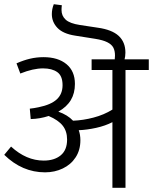

<svg xmlns="http://www.w3.org/2000/svg" viewBox="-26 -890 725 910"><path d="M679.2 -558.1H568.8V0H506.8V-311Q472.7 -293.5 429.2 -283.9Q385.7 -274.4 347.2 -272.9Q355 -251.5 355 -225.1Q355 -178.7 332.5 -144.3Q310.1 -109.9 271.7 -91.6Q233.4 -73.2 187.5 -73.2Q79.1 -73.2 -5.9 -156.2L26.4 -195.3Q98.6 -128.9 181.2 -128.9Q231.4 -128.9 261.7 -153.8Q292 -178.7 292 -228.5Q292 -268.1 271.2 -294.4Q250.5 -320.8 204.6 -340.3Q163.1 -326.7 119.6 -325.7L115.2 -375Q135.3 -377 157.2 -381.8Q215.3 -393.6 242.9 -418.9Q270.5 -444.3 270.5 -486.3Q270.5 -530.3 245.6 -548.1Q220.7 -565.9 178.2 -565.9Q130.9 -565.9 70.3 -541.5L52.2 -589.8Q85.4 -604.5 116.5 -611.8Q147.5 -619.1 180.2 -619.1Q249 -619.1 289.1 -585.9Q329.1 -552.7 329.1 -492.2Q329.1 -448.2 309.8 -415.8Q290.5 -383.3 250.5 -360.8Q293.9 -345.7 320.3 -317.9Q368.2 -319.8 417.5 -332.8Q466.8 -345.7 506.8 -370.6V-558.1H408.2V-608.9H679.2ZM519 -626.5Q519 -649.4 511 -664.6Q502.9 -679.7 482.4 -689.9Q461.9 -700.2 424.8 -706.1L329.6 -721.2Q272.9 -730 246.3 -757.8Q219.7 -785.6 219.7 -823.2Q219.7 -847.2 229 -870.1L267.1 -865.2Q265.6 -853.5 265.6 -842.3Q265.6 -814.9 285.2 -796.9Q304.7 -778.8 353 -771.5L437 -758.8Q504.4 -749.5 536.4 -720Q568.4 -690.4 568.4 -640.6Q568.4 -606 549.8 -568.8L513.2 -579.6Q519 -606 519 -626.5Z"/></svg>

Font: Varta
Style: Light
Weight: 300
Designer: Joana Correia, Viktoriya Grabowska, Eben Sorkin
Foundry: Sorkin Type
Version: Version 1.002; ttfautohint (v1.3) -l 8 -r 24 -G 200 -x 12 -H